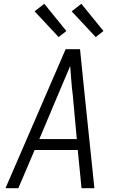

<svg xmlns="http://www.w3.org/2000/svg" viewBox="-20 -995 640 1015"><path d="M9 0 327 -735H403L428 -490L479 0H411L391 -202H163L77 0ZM188 -260H386L365 -490Q360 -529 357 -568Q354 -607 351 -646Q334 -607 318 -568Q302 -529 285 -490ZM486 -799 359 -935 410 -975 527 -831ZM290 -799 163 -935 214 -975 331 -831Z"/></svg>

Font: Iosevka Light Extended Oblique
Style: Regular
Weight: 300
Width: 7
Italic angle: -9°
Monospace: yes
Designer: Belleve Invis
Foundry: Belleve Invis
Version: Version 32.5.0; ttfautohint (v1.8.4)